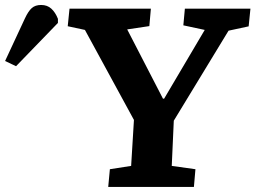

<svg xmlns="http://www.w3.org/2000/svg" viewBox="-249 -734 1004 754"><path d="M391 -346.5H395.5L555 -616.5L471 -634.5L477 -700H734.5L727.5 -630.5L648.5 -613.5L433.5 -260L425.5 -82.5L518.5 -69.5L512.5 0H176L182.5 -69.5L266 -82.5L277 -263L84.5 -616.5L17 -631L24 -700H343.5L337.5 -631.5L250.5 -618.5ZM-186 -474 -229 -494.5 -151 -662Q-138 -690 -124.3 -702.2Q-110.5 -714.5 -87.5 -714.5Q-63.5 -714.5 -47.5 -700Q-31.5 -685.5 -21.5 -660V-644Z"/></svg>

Font: Literata
Style: Italic
Weight: 400
Italic angle: -2°
Designer: Latin by Veronika Burian and Jose Scaglione. Greek by Irene Vlachou. Cyrillic by Vera Evstafieva
Foundry: TypeTogether
Version: Version 3.103;gftools[0.9.29]